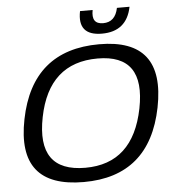

<svg xmlns="http://www.w3.org/2000/svg" viewBox="-59 -939 931 1000"><g transform="rotate(-5 406.5 -439.5)"><path d="M353.5 -68.4Q603.5 -68.4 660.2 -351.1Q715.8 -629.9 465.8 -629.9Q210.4 -629.9 154.8 -351.1Q98.1 -68.4 353.5 -68.4ZM59.1 -348.1Q129.9 -703.1 480.5 -703.1Q825.7 -703.1 754.9 -348.1Q684.1 4.9 338.9 4.9Q-11.7 4.9 59.1 -348.1ZM396.5 -883.8H462.4Q447.8 -810.5 511.2 -810.5Q574.7 -810.5 589.4 -883.8H655.3Q629.9 -756.8 500.5 -756.8Q371.1 -756.8 396.5 -883.8Z"/></g></svg>

Font: Sansation
Style: Italic
Weight: 400
Designer: Bernd Montag
Version: Version 1.301